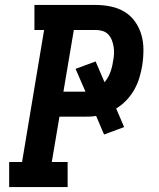

<svg xmlns="http://www.w3.org/2000/svg" viewBox="-20 -755 640 775"><path d="M17 0V-101H69L158 -634H119V-735H367Q398 -735 428.5 -728.5Q459 -722 484 -706.5Q509 -691 526 -666.5Q543 -642 551 -613.5Q559 -585 559 -553.5Q559 -522 554 -490Q550 -466 542.5 -441Q535 -416 522 -393Q509 -370 490.5 -350.5Q472 -331 449 -317L481 -242L400 -212L368 -287Q356 -285 344 -284.5Q332 -284 320 -284H220L189 -101H253V0ZM236 -385H320Q321 -385 322.5 -385Q324 -385 325 -385L285 -477L366 -507L402 -423Q417 -441 425 -462.5Q433 -484 436 -506Q439 -520 440 -535Q441 -550 439 -564Q437 -578 432 -591.5Q427 -605 418 -615Q409 -625 395.5 -629.5Q382 -634 367 -634H278Z"/></svg>

Font: Iosevka Slab Extended
Style: Bold Italic
Weight: 700
Width: 7
Italic angle: -9°
Monospace: yes
Designer: Belleve Invis
Foundry: Belleve Invis
Version: Version 11.1.0; ttfautohint (v1.8.3)